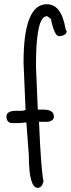

<svg xmlns="http://www.w3.org/2000/svg" viewBox="-20 -863 340 920"><path d="M204.1 -842.8Q274.4 -842.8 293.9 -725.6L296.9 -715.8H299.8Q299.8 -692.4 262.7 -689.5Q241.2 -689.5 223.6 -772.5L207 -785.2H204.1Q152.3 -785.2 152.3 -547.9L161.1 -337.9H188.5Q238.3 -337.9 238.3 -303.7Q238.3 -285.2 210.9 -279.3H167V-276.4Q176.8 -47.9 188.5 5.9Q180.7 37.1 161.1 37.1Q118.2 37.1 118.2 -119.1L106.4 -276.4L74.2 -273.4H38.1Q12.7 -273.4 10.7 -303.7Q10.7 -332 56.6 -332H86.9L102.5 -335.9L92.8 -562.5Q92.8 -842.8 204.1 -842.8Z"/></svg>

Font: Sue Ellen Francisco
Style: Regular
Weight: 400
Designer: Kimberly Geswein
Foundry: Kimberly Geswein
Version: Version 1.002 2007